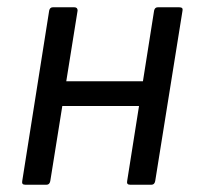

<svg xmlns="http://www.w3.org/2000/svg" viewBox="-20 -507 545 527"><path d="M337 0Q327 0 329 -10L403 -478Q405 -487 413 -487H472Q483 -487 481 -478L406 -10Q404 0 396 0ZM49 0Q39 0 41 -10L115 -478Q117 -487 125 -487H184Q193 -487 193 -478L118 -10Q116 0 108 0ZM137 -216 147 -284H386L376 -216Z"/></svg>

Font: Sofia Sans Semi Condensed
Style: Italic
Weight: 400
Italic angle: -9°
Designer: Botio Nikoltchev, Ani Petrova
Foundry: lettersoup
Version: Version 4.101